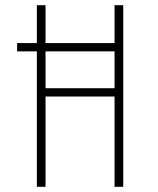

<svg xmlns="http://www.w3.org/2000/svg" viewBox="-20 -720 610 740"><path d="M46 -554H122V-700H155.5V-554H421.5V-700H455V0H421.5V-348H155.5V0H122V-522H46ZM155.5 -380H421.5V-522H155.5Z"/></svg>

Font: League Mono Narrow Thin
Style: Regular
Weight: 100
Width: 3
Designer: Tyler Finck
Foundry: The League of Moveable Type / Tyler Finck
Version: Version 2.210